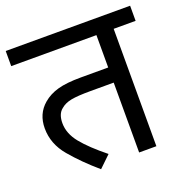

<svg xmlns="http://www.w3.org/2000/svg" viewBox="-116 -728 817 847"><g transform="rotate(-20 292.0 -305.0)"><path d="M481 -551H584V-622H0V-551H400V-399H272Q204 -399 163 -387.5Q122 -376 93 -351Q45 -310 45 -242Q45 -169 96 -108.5Q147 -48 217 12L271 -40Q200 -97 163 -142.5Q126 -188 126 -237Q126 -280 150 -299Q169 -316 199.5 -322Q230 -328 291 -328H400V0H481Z"/></g></svg>

Font: Noto Sans Devanagari
Style: Regular
Weight: 400
Designer: Jelle Bosma - Monotype Design Team
Foundry: Monotype Imaging Inc.
Version: Version 1.901